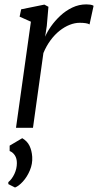

<svg xmlns="http://www.w3.org/2000/svg" viewBox="-20 -583 447 876"><path d="M53 0 121 -484 69.5 -507 76.5 -540.5 182.5 -562 201 -552 193.5 -465 186 -415.5Q195 -437.5 212.8 -462.8Q230.5 -488 255 -511Q279.5 -534 309.8 -548.5Q340 -563 374 -563Q382 -563 391.8 -561.8Q401.5 -560.5 407 -556.5L388.5 -471.5Q382.5 -475.5 371 -477.2Q359.5 -479 343.5 -479Q321.5 -479 298 -469.8Q274.5 -460.5 252 -442.8Q229.5 -425 210.5 -399.2Q191.5 -373.5 178 -341L130.5 0ZM48.5 272.5 18 257V248Q34.5 234.5 45.8 210.5Q57 186.5 57 161Q57 140 47.8 125.8Q38.5 111.5 24 106V81.5L81.5 47.5Q104 60.5 114.5 82Q125 103.5 127 132.5Q129 164.5 116.2 194.5Q103.5 224.5 84.2 245.5Q65 266.5 48.5 272.5Z"/></svg>

Font: Merriweather 28pt Light
Style: Italic
Weight: 300
Italic angle: -7.8°
Version: Version 2.101